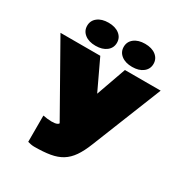

<svg xmlns="http://www.w3.org/2000/svg" viewBox="-209 -1061 1161 1228"><g transform="rotate(30 372.0 -447.5)"><path d="M220 15Q209 15 195 12.5Q181 10 172 7V-187Q186 -184 204 -182Q222 -180 236 -180Q249 -180 259.5 -181.5Q270 -183 277.5 -187Q285 -191 287 -196L2 -700H296L400 -480L478 -700H742L536 -185Q512 -124 485 -85Q458 -46 422.5 -24Q387 -2 337.5 6.5Q288 15 220 15ZM237 -740Q187 -740 157 -763.5Q127 -787 127 -825Q127 -863 157 -886.5Q187 -910 237 -910Q287 -910 317 -886.5Q347 -863 347 -825Q347 -787 317 -763.5Q287 -740 237 -740ZM507 -740Q457 -740 427 -763.5Q397 -787 397 -825Q397 -863 427 -886.5Q457 -910 507 -910Q557 -910 587 -886.5Q617 -863 617 -825Q617 -787 587 -763.5Q557 -740 507 -740Z"/></g></svg>

Font: Golos Text Black
Style: Regular
Weight: 900
Designer: A.Korolkova, Vitaly Kuzmin
Foundry: ParaType Ltd
Version: Version 2.004